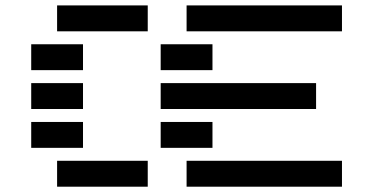

<svg xmlns="http://www.w3.org/2000/svg" viewBox="-20 -704 1407 724"><path d="M1269.5 -97.7V0H683.6V-97.7ZM195.3 -585.9V-683.6H537.1V-585.9ZM97.7 -439.5V-537.1H293V-439.5ZM585.9 -439.5V-537.1H781.2V-439.5ZM97.7 -293V-390.6H293V-293ZM1171.9 -390.6V-293H585.9V-390.6ZM97.7 -146.5V-244.1H293V-146.5ZM585.9 -146.5V-244.1H781.2V-146.5ZM537.1 -97.7V0H195.3V-97.7ZM1269.5 -683.6V-585.9H683.6V-683.6Z"/></svg>

Font: Trigram
Style: Regular
Weight: 400
Designer: GGBotNet
Foundry: GGBotNet
Version: 1.05